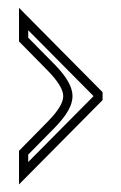

<svg xmlns="http://www.w3.org/2000/svg" viewBox="-20 -554 315 498"><path d="M246.1 -314.9V-294.4L29.3 -75.7V-162.8L104.2 -239Q144 -279.5 144 -304.6Q144 -329.6 104.2 -370.4L29.3 -446.5V-533.7ZM222.2 -305.2 53.2 -475.6V-456.3L121.3 -387.2Q157 -350.8 165.3 -322.5Q168 -313.7 168.1 -305.1Q168.2 -296.4 165.3 -286.6Q157.5 -259.8 123 -223.9L121.3 -222.2L53.2 -153.1V-133.8L222.2 -304.2Z"/></svg>

Font: itsadzokeS01
Style: Regular
Weight: 600
Width: 6
Version: Version 0.46